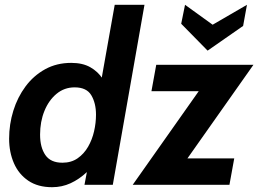

<svg xmlns="http://www.w3.org/2000/svg" viewBox="-20 -770 1076 800"><path d="M197 10Q138 10 98 -17Q58 -44 38 -90Q18 -136 18 -192Q18 -252 35.5 -308.5Q53 -365 86.5 -410Q120 -455 168 -481.5Q216 -508 277 -508Q324 -508 356 -490Q388 -472 407.5 -442Q427 -412 436 -378L395 -396L458 -750H582L450 0H332L342 -53Q310 -23 274 -6.5Q238 10 197 10ZM240 -92Q277 -92 303.5 -110.5Q330 -129 347 -158.5Q364 -188 372 -223Q380 -258 380 -292Q380 -340 360.5 -373Q341 -406 291 -406Q248 -406 215.5 -379Q183 -352 165 -307.5Q147 -263 147 -209Q147 -156 169 -124Q191 -92 240 -92ZM533 0 808 -390H611L631 -500H1036L761 -110H956L936 0ZM845 -559 735 -671 751 -750 866 -667 1009 -750 993 -662Z"/></svg>

Font: Cabin VF Beta
Style: Italic
Weight: 400
Italic angle: -7°
Designer: Pablo Impallari
Foundry: Pablo Impallari. http://www.impallari.com Igino Marini. http://www.ikern.com
Version: Version 2.300